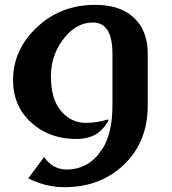

<svg xmlns="http://www.w3.org/2000/svg" viewBox="-20 -567 716 797"><path d="M296.4 9.8Q176.3 9.8 98.1 -69.3Q34.2 -134.3 34.2 -234.4Q34.2 -360.4 133.1 -453.6Q231.9 -546.9 374.5 -546.9Q479.5 -546.9 536.1 -493.2Q593.3 -439.5 593.3 -344.2V-130.4Q593.3 22.9 493.7 117.2Q396 210 248 210Q169.4 210 97.2 173.3L163.1 85Q199.2 136.7 256.8 136.7Q350.1 136.7 404.8 51.3Q446.8 -13.7 446.8 -130.4V-341.8Q446.8 -409.2 426.3 -441.4Q405.8 -473.6 365.7 -473.6Q301.3 -473.6 252 -416Q191.4 -344.2 191.4 -251Q191.4 -157.2 231.4 -108.4Q273.9 -57.1 335.9 -57.1Q385.7 -57.1 427.2 -71.3L430.7 -67.9Q418 -42.5 396 -22.9Q359.4 9.8 296.4 9.8Z"/></svg>

Font: Berenika
Style: Bold
Weight: 700
Designer: Wojciech Kalinowski "wmk69" (wmk69@o2.pl)
Foundry: Wojciech Kalinowski "wmk69" (wmk69@o2.pl)
Version: Version 3.1.0; 2021-05-14